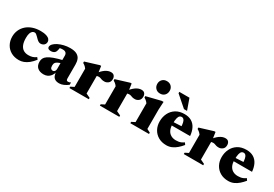

<svg xmlns="http://www.w3.org/2000/svg" viewBox="34 -1610 3587 2517"><g transform="rotate(30 1828.0 -351.5)"><path d="M312 -459.5Q366.5 -459.5 399.2 -448.5Q432 -437.5 447 -419.5Q462 -401.5 462 -380.5Q462 -360.5 452.2 -345.5Q442.5 -330.5 426.2 -322.2Q410 -314 390.5 -314Q373.5 -314 358.2 -323Q343 -332 329.5 -345.2Q316 -358.5 303 -371.8Q290 -385 277.8 -394.2Q265.5 -403.5 253.5 -403.5Q235.5 -403.5 220.5 -392Q205.5 -380.5 196.5 -354.8Q187.5 -329 187.5 -285Q187.5 -221 204.5 -181Q221.5 -141 253 -122.2Q284.5 -103.5 326.5 -103.5Q360.5 -103.5 386.8 -111.2Q413 -119 442.5 -140L463.5 -112.5Q428 -67 392.8 -39Q357.5 -11 322.2 2Q287 15 251.5 15Q181.5 15 130.2 -14.5Q79 -44 51.2 -95Q23.5 -146 23.5 -210Q23.5 -263 43.5 -308.5Q63.5 -354 101 -388Q138.5 -422 191.8 -440.8Q245 -459.5 312 -459.5Z M764 -276.5 763.5 -229.5Q732.5 -221.5 713 -212.2Q693.5 -203 683.5 -192.8Q673.5 -182.5 670 -170.2Q666.5 -158 666.5 -144.5Q666.5 -113 677 -99.8Q687.5 -86.5 706.5 -86.5Q717.5 -86.5 726.8 -93Q736 -99.5 741 -111Q746 -122.5 746 -137V-338Q746 -364 730.8 -379.2Q715.5 -394.5 683.5 -394.5Q668.5 -394.5 654.8 -392.8Q641 -391 631 -387.5L644 -427Q639.5 -389.5 635.2 -368.8Q631 -348 626.8 -337.5Q622.5 -327 616.5 -320.5Q608.5 -310.5 592.5 -303.8Q576.5 -297 557.5 -297Q531.5 -297 518.2 -305.8Q505 -314.5 505 -331Q505 -355 526.2 -378Q547.5 -401 584 -419.2Q620.5 -437.5 666 -448.5Q711.5 -459.5 759.5 -459.5Q825 -459.5 861 -439.5Q897 -419.5 911 -385.2Q925 -351 925 -307.5V-94Q925 -83.5 928 -76.2Q931 -69 937 -65.5Q943 -62 952 -62Q960.5 -62 970.8 -64.5Q981 -67 992 -74.5V-38.5Q962 -15.5 928 -0.2Q894 15 862 15Q822 15 798.5 0.8Q775 -13.5 764.5 -39.5Q754 -65.5 752.5 -100L759 -99Q748 -59 728.5 -34Q709 -9 683 3Q657 15 624.5 15Q567 15 532.2 -14.8Q497.5 -44.5 497.5 -105Q497.5 -132.5 508.8 -155.2Q520 -178 548.8 -198.2Q577.5 -218.5 629.8 -237.8Q682 -257 764 -276.5Z M1380 -453.5Q1415 -453.5 1430 -433Q1445 -412.5 1445 -385Q1445 -343 1418.8 -322.8Q1392.5 -302.5 1364 -302.5Q1338.5 -302.5 1324 -307Q1309.5 -311.5 1298 -316Q1286.5 -320.5 1269 -320.5Q1257.5 -320.5 1247.8 -318Q1238 -315.5 1229 -310.2Q1220 -305 1210 -295.5L1199 -325.5Q1226 -359.5 1249.5 -384Q1273 -408.5 1295 -423.8Q1317 -439 1338 -446.2Q1359 -453.5 1380 -453.5ZM1241 -352.5V-50.5L1304 -20.5V0H1010V-20.5L1062 -47V-322.5Q1053 -335.5 1044 -344.5Q1035 -353.5 1024.8 -361Q1014.5 -368.5 1002 -375.5V-396.5L1206.5 -459.5H1225.5Z M1841.5 -453.5Q1876.5 -453.5 1891.5 -433Q1906.5 -412.5 1906.5 -385Q1906.5 -343 1880.2 -322.8Q1854 -302.5 1825.5 -302.5Q1800 -302.5 1785.5 -307Q1771 -311.5 1759.5 -316Q1748 -320.5 1730.5 -320.5Q1719 -320.5 1709.2 -318Q1699.5 -315.5 1690.5 -310.2Q1681.5 -305 1671.5 -295.5L1660.5 -325.5Q1687.5 -359.5 1711 -384Q1734.5 -408.5 1756.5 -423.8Q1778.5 -439 1799.5 -446.2Q1820.5 -453.5 1841.5 -453.5ZM1702.5 -352.5V-50.5L1765.5 -20.5V0H1471.5V-20.5L1523.5 -47V-322.5Q1514.5 -335.5 1505.5 -344.5Q1496.5 -353.5 1486.2 -361Q1476 -368.5 1463.5 -375.5V-396.5L1668 -459.5H1687Z M2073.5 -530.5Q2031.5 -530.5 2005.8 -557.5Q1980 -584.5 1980 -625.5Q1980 -665 2005.8 -691.5Q2031.5 -718 2073.5 -718Q2116.5 -718 2142 -691.5Q2167.5 -665 2167.5 -625.5Q2167.5 -584.5 2142 -557.5Q2116.5 -530.5 2073.5 -530.5ZM2170 -459.5 2163.5 -344V-46.5L2215 -20.5V0H1932.5V-20.5L1984.5 -47V-331Q1977 -342 1968 -351.2Q1959 -360.5 1948.2 -368.5Q1937.5 -376.5 1924.5 -384.5V-405.5L2142.5 -459.5Z M2491 -459.5Q2554 -459.5 2597.5 -433.8Q2641 -408 2665.2 -360Q2689.5 -312 2695 -245.5H2372V-292.5L2619.5 -306L2534.5 -275.5Q2533.5 -322.5 2526.8 -351.8Q2520 -381 2507.5 -394.8Q2495 -408.5 2476.5 -408.5Q2460 -408.5 2446.5 -397.8Q2433 -387 2425 -356.5Q2417 -326 2417 -266Q2417 -212 2434.8 -176Q2452.5 -140 2484.8 -121.8Q2517 -103.5 2561 -103.5Q2583.5 -103.5 2602.2 -106.8Q2621 -110 2639.5 -118.2Q2658 -126.5 2678 -140.5L2697.5 -112Q2668 -75.5 2635 -46.8Q2602 -18 2564.5 -1.5Q2527 15 2483.5 15Q2412.5 15 2360.8 -15.2Q2309 -45.5 2281 -97.2Q2253 -149 2253 -214.5Q2253 -280.5 2280 -336.2Q2307 -392 2360 -425.8Q2413 -459.5 2491 -459.5ZM2495.5 -511.5H2449L2283 -656.5V-677H2436.5Z M3111.5 -453.5Q3146.5 -453.5 3161.5 -433Q3176.5 -412.5 3176.5 -385Q3176.5 -343 3150.2 -322.8Q3124 -302.5 3095.5 -302.5Q3070 -302.5 3055.5 -307Q3041 -311.5 3029.5 -316Q3018 -320.5 3000.5 -320.5Q2989 -320.5 2979.2 -318Q2969.5 -315.5 2960.5 -310.2Q2951.5 -305 2941.5 -295.5L2930.5 -325.5Q2957.5 -359.5 2981 -384Q3004.5 -408.5 3026.5 -423.8Q3048.5 -439 3069.5 -446.2Q3090.5 -453.5 3111.5 -453.5ZM2972.5 -352.5V-50.5L3035.5 -20.5V0H2741.5V-20.5L2793.5 -47V-322.5Q2784.5 -335.5 2775.5 -344.5Q2766.5 -353.5 2756.2 -361Q2746 -368.5 2733.5 -375.5V-396.5L2938 -459.5H2957Z M3428.5 -459.5Q3491.5 -459.5 3535 -433.8Q3578.5 -408 3602.8 -360Q3627 -312 3632.5 -245.5H3309.5V-292.5L3557 -306L3472 -275.5Q3471 -322.5 3464.2 -351.8Q3457.5 -381 3445 -394.8Q3432.5 -408.5 3414 -408.5Q3397.5 -408.5 3384 -397.8Q3370.5 -387 3362.5 -356.5Q3354.5 -326 3354.5 -266Q3354.5 -212 3372.2 -176Q3390 -140 3422.2 -121.8Q3454.5 -103.5 3498.5 -103.5Q3521 -103.5 3539.8 -106.8Q3558.5 -110 3577 -118.2Q3595.5 -126.5 3615.5 -140.5L3635 -112Q3605.5 -75.5 3572.5 -46.8Q3539.5 -18 3502 -1.5Q3464.5 15 3421 15Q3350 15 3298.2 -15.2Q3246.5 -45.5 3218.5 -97.2Q3190.5 -149 3190.5 -214.5Q3190.5 -280.5 3217.5 -336.2Q3244.5 -392 3297.5 -425.8Q3350.5 -459.5 3428.5 -459.5Z"/></g></svg>

Font: Newsreader 24pt ExtraBold
Style: Regular
Weight: 800
Designer: Hugues Gentile
Foundry: Production Type
Version: Version 1.003